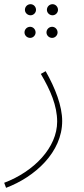

<svg xmlns="http://www.w3.org/2000/svg" viewBox="-25 -667 403 917"><path d="M121 -594C135 -594 147 -606 147 -620C147 -635 135 -647 121 -647C106 -647 94 -635 94 -620C94 -606 106 -594 121 -594ZM226 -594C240 -594 252 -606 252 -620C252 -635 240 -647 226 -647C211 -647 199 -635 199 -620C199 -606 211 -594 226 -594ZM119 -486C133 -486 145 -498 145 -512C145 -527 133 -539 119 -539C104 -539 92 -527 92 -512C92 -498 104 -486 119 -486ZM224 -486C238 -486 250 -498 250 -512C250 -527 238 -539 224 -539C209 -539 197 -527 197 -512C197 -498 209 -486 224 -486ZM4 230C142 178 272 60 272 -89C272 -161 239 -246 193 -327L170 -314C216 -236 248 -162 248 -86C248 37 138 152 -5 206Z"/></svg>

Font: Noto Sans Arabic UI Th
Style: Regular
Weight: 100
Designer: Monotype Design Team, Nadine Chahine and Nizar Qandah
Foundry: Monotype Imaging Inc.
Version: Version 2.010